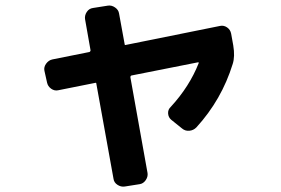

<svg xmlns="http://www.w3.org/2000/svg" viewBox="-20 -639 1040 711"><path d="M154.3 -333 144.5 -377Q141.6 -390.6 150.9 -403.3Q160.2 -416 173.8 -418.9L310.5 -446.3Q314.5 -447.3 315.4 -452.1L294.9 -568.4Q293 -582 301.3 -594.7Q309.6 -607.4 324.2 -609.4L379.9 -618.2Q393.6 -620.1 406.2 -611.3Q418.9 -602.5 420.9 -588.9L441.4 -476.6Q441.4 -470.7 446.3 -472.7L794.9 -543Q808.6 -545.9 820.8 -537.6Q833 -529.3 835.9 -514.6L843.8 -470.7Q850.6 -429.7 841.8 -402.3Q800.8 -269.5 707 -167Q696.3 -156.2 681.2 -154.8Q666 -153.3 654.3 -163.1L614.3 -195.3Q603.5 -204.1 602.5 -218.8Q601.6 -233.4 612.3 -243.2Q681.6 -318.4 715.8 -405.3Q717.8 -408.2 712.9 -408.2L466.8 -359.4Q462.9 -358.4 462.9 -352.5L526.4 2Q528.3 15.6 519.5 28.3Q510.7 41 497.1 43L441.4 51.8Q427.7 53.7 415 45.4Q402.3 37.1 400.4 23.4L336.9 -328.1Q336.9 -334 332 -332L195.3 -304.7Q181.6 -301.8 169.4 -310.5Q157.2 -319.3 154.3 -333Z"/></svg>

Font: Rounded-L Mgen+ 1mn bold
Style: Bold
Weight: 700
Designer: [Source Han Sans]
Ryoko NISHIZUKA  (kana & ideographs); Paul D. Hunt (Latin, Greek & Cyrillic); Wenlong ZHANG  (bopomofo
Version: Version 1.059.20150602